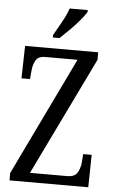

<svg xmlns="http://www.w3.org/2000/svg" viewBox="-61 -972 606 1013"><g transform="rotate(5 241.5 -465.5)"><path d="M29 0V-39L331 -665H159Q123 -665 109.5 -641Q96 -617 94 -585L90 -542H45L49 -714H436V-674L133 -49H330Q369 -49 383.5 -72.5Q398 -96 401 -130L404 -172H449L446 0ZM191 -784Q212 -822 233.5 -859.5Q255 -897 266 -931H362V-921Q352 -904 329 -876.5Q306 -849 278 -821Q250 -793 226 -771H191Z"/></g></svg>

Font: Noto Serif Tamil ExtraCondensed
Style: Regular
Weight: 400
Width: 2
Designer: Indian Type Foundry, Tom Grace, and the Monotype Design Team
Foundry: Monotype Imaging Inc.
Version: Version 2.004; ttfautohint (v1.8.4.7-5d5b)